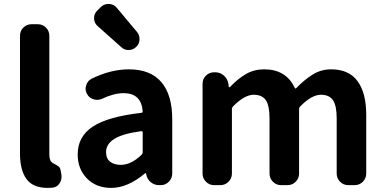

<svg xmlns="http://www.w3.org/2000/svg" viewBox="-20 -918 1909 952"><path d="M216.8 13.7Q143.6 13.7 111.3 -30.3Q79.1 -74.2 79.1 -157.2V-740.2Q79.1 -764.6 95.7 -781.2Q112.3 -797.9 136.7 -797.9H167Q191.4 -797.9 208 -781.2Q224.6 -764.6 224.6 -740.2V-150.4Q224.6 -119.1 242.2 -109.4Q243.2 -108.4 251 -104.5Q258.8 -100.6 261.7 -98.6Q264.6 -96.7 270 -92.8Q275.4 -88.9 277.3 -84.5Q279.3 -80.1 280.3 -75.2L284.2 -53.7Q285.2 -47.9 285.2 -42Q285.2 -24.4 275.4 -8.8Q262.7 10.7 239.3 12.7Q228.5 13.7 216.8 13.7Z M531.2 13.7Q457 13.7 411.1 -33.2Q365.2 -80.1 365.2 -152.3Q365.2 -241.2 440.4 -290.5Q515.6 -339.8 680.7 -358.4Q687.5 -359.4 687.5 -366.2Q680.7 -456.1 592.8 -456.1Q544.9 -456.1 487.3 -428.7Q474.6 -422.9 461.9 -422.9Q453.1 -422.9 444.3 -425.8Q422.9 -431.6 412.1 -451.2Q404.3 -464.8 404.3 -478.5Q404.3 -486.3 407.2 -494.1Q413.1 -516.6 433.6 -527.3Q528.3 -574.2 619.1 -574.2Q725.6 -574.2 779.8 -511.2Q834 -448.2 834 -327.1V-57.6Q834 -34.2 817.4 -17.1Q800.8 0 776.4 0H768.6Q745.1 0 727.1 -15.1Q709 -30.3 705.1 -53.7L704.1 -58.6Q703.1 -59.6 701.7 -59.6Q700.2 -59.6 699.2 -58.6Q613.3 13.7 531.2 13.7ZM579.1 -100.6Q630.9 -100.6 682.6 -151.4Q687.5 -156.2 687.5 -163.1V-261.7Q687.5 -268.6 679.7 -267.6Q586.9 -254.9 546.4 -229Q505.9 -203.1 505.9 -164.1Q505.9 -131.8 525.9 -116.2Q545.9 -100.6 579.1 -100.6ZM655.3 -685.5Q640.6 -670.9 619.1 -669.9Q618.2 -669.9 617.2 -669.9Q596.7 -669.9 582 -683.6L464.8 -788.1Q446.3 -803.7 446.3 -828.1Q446.3 -850.6 462.9 -866.2L480.5 -883.8Q496.1 -898.4 517.6 -898.4Q518.6 -898.4 520.5 -898.4Q543.9 -897.5 558.6 -879.9L659.2 -759.8Q671.9 -744.1 671.9 -724.6Q671.9 -701.2 655.3 -685.5Z M1042 0Q1017.6 0 1001 -17.1Q984.4 -34.2 984.4 -57.6V-502Q984.4 -526.4 1001 -543Q1017.6 -559.6 1042 -559.6H1046.9Q1071.3 -559.6 1089.8 -543.5Q1108.4 -527.3 1112.3 -502.9L1114.3 -487.3Q1114.3 -485.4 1116.2 -485.4Q1118.2 -485.4 1120.1 -486.3Q1160.2 -528.3 1200.2 -551.3Q1240.2 -574.2 1290 -574.2Q1398.4 -574.2 1441.4 -482.4Q1444.3 -476.6 1449.2 -481.4Q1492.2 -525.4 1532.7 -549.8Q1573.2 -574.2 1622.1 -574.2Q1710 -574.2 1752.9 -515.6Q1795.9 -457 1795.9 -348.6V-57.6Q1795.9 -34.2 1779.3 -17.1Q1762.7 0 1738.3 0H1707Q1682.6 0 1666 -17.1Q1649.4 -34.2 1649.4 -57.6V-331.1Q1649.4 -394.5 1630.9 -421.4Q1612.3 -448.2 1571.3 -448.2Q1525.4 -448.2 1468.8 -390.6Q1462.9 -384.8 1462.9 -377.9V-57.6Q1462.9 -34.2 1446.3 -17.1Q1429.7 0 1405.3 0H1374Q1349.6 0 1333 -17.1Q1316.4 -34.2 1316.4 -57.6V-331.1Q1316.4 -394.5 1297.9 -421.4Q1279.3 -448.2 1238.3 -448.2Q1192.4 -448.2 1135.7 -390.6Q1129.9 -384.8 1129.9 -377.9V-57.6Q1129.9 -34.2 1113.3 -17.1Q1096.7 0 1072.3 0Z"/></svg>

Font: Gen Jyuu Gothic P Bold
Style: Bold
Weight: 700
Designer: [Source Han Sans]
Ryoko NISHIZUKA  (kana & ideographs); Paul D. Hunt (Latin, Greek & Cyrillic); Wenlong ZHANG  (bopomofo
Version: Version 1.002.20150607